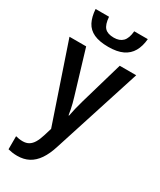

<svg xmlns="http://www.w3.org/2000/svg" viewBox="-247 -842 964 1160"><g transform="rotate(30 235.0 -262.5)"><path d="M2.4 -541H118.7L208.5 -242.2Q214.8 -222.2 219.7 -202.6Q224.6 -183.1 228.5 -164.1Q232.4 -145 234.9 -127H238.3Q242.7 -151.4 249.8 -180.7Q256.8 -210 266.1 -242.2L353 -541H467.8L271 71.8Q253.4 128.4 227.8 166Q202.1 203.6 167.7 221.9Q133.3 240.2 87.9 240.2Q68.8 240.2 53 237.8Q37.1 235.4 23.4 231.9V140.6Q33.7 143.6 46.4 145.5Q59.1 147.5 72.3 147.5Q97.2 147.5 114.7 137Q132.3 126.5 145.3 104.7Q158.2 83 168.5 49.3L184.6 -3.4ZM419.4 -765.1Q415 -713.9 394.5 -678Q374 -642.1 335 -623.5Q295.9 -605 235.4 -605Q172.9 -605 134.3 -622.8Q95.7 -640.6 77.1 -676.5Q58.6 -712.4 55.2 -765.1H148.9Q152.8 -712.4 172.9 -691.2Q192.9 -669.9 236.3 -669.9Q276.4 -669.9 298.3 -692.1Q320.3 -714.4 324.7 -765.1Z"/></g></svg>

Font: Open Sans SemiCondensed SemiBold
Style: Regular
Weight: 600
Width: 4
Designer: Monotype Design Team
Foundry: Monotype Imaging Inc.
Version: Version 3.000